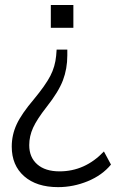

<svg xmlns="http://www.w3.org/2000/svg" viewBox="-20 -561 470 773"><path d="M213.9 192.4Q127 192.4 77.1 148.4Q27.3 104.5 27.3 29.3Q27.3 -17.6 46.9 -60.1Q66.4 -102.5 116.2 -161.1Q163.1 -217.8 182.6 -255.4Q202.1 -293 206.1 -336.9L208 -361.3H251V-337.9Q251 -284.2 233.4 -237.8Q215.8 -191.4 168 -130.9Q128.9 -81.1 113.3 -46.9Q97.7 -12.7 97.7 23.4Q97.7 72.3 129.9 100.6Q162.1 128.9 219.7 128.9Q322.3 128.9 398.4 48.8L426.8 101.6Q391.6 144.5 333.5 168.5Q275.4 192.4 213.9 192.4ZM184.6 -449.2V-541H275.4V-449.2Z"/></svg>

Font: Min Sans Light
Style: Regular
Weight: 300
Designer: Jinseong-Kim, NotoSansCJK, Nunito
Foundry: Jinseong-Kim
Version: Version 1.400;Glyphs 3.1.2 (3151)